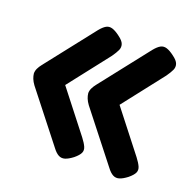

<svg xmlns="http://www.w3.org/2000/svg" viewBox="-98 -586 705 707"><g transform="rotate(20 254.5 -232.5)"><path d="M257 6Q240 19 227 23Q214 27 202.5 21Q191 15 179 -1L29 -192Q21 -203 17 -213Q13 -223 12 -233Q12 -243 16.5 -252.5Q21 -262 29 -272L179 -463Q192 -479 203 -485Q214 -491 227 -487Q240 -483 257 -470Q275 -457 279 -445Q283 -433 277.5 -421Q272 -409 260 -392L135 -232L260 -72Q273 -55 278.5 -42.5Q284 -30 279 -19Q274 -8 257 6ZM470 6Q453 19 440 23Q427 27 415.5 21Q404 15 392 -1L242 -192Q234 -203 230 -213Q226 -223 225 -233Q225 -243 229.5 -252.5Q234 -262 242 -272L392 -463Q405 -479 416 -485Q427 -491 440 -487Q453 -483 470 -470Q488 -457 492 -445Q496 -433 490.5 -421Q485 -409 473 -392L348 -232L473 -72Q486 -55 491.5 -42.5Q497 -30 492 -19Q487 -8 470 6Z"/></g></svg>

Font: Fredoka SemiCondensed Medium
Style: Regular
Weight: 500
Width: 4
Designer: Ben Nathan
Foundry: Milena B. Brandão, Ben Nathan
Version: Version 2.001